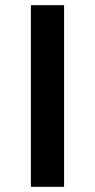

<svg xmlns="http://www.w3.org/2000/svg" viewBox="-20 -720 366 740"><path d="M99 -700H227V0H99Z"/></svg>

Font: Montserrat Alternates SemiBold
Style: Regular
Weight: 600
Designer: Julieta Ulanovsky
Foundry: Julieta Ulanovsky
Version: Version 7.200